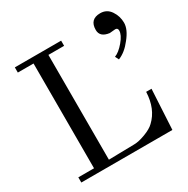

<svg xmlns="http://www.w3.org/2000/svg" viewBox="-162 -853 973 995"><g transform="rotate(-30 325.0 -355.5)"><path d="M570 -239H602L589 0H44V-31H138V-658H44V-689H321V-658H227V-31L380 -34Q407 -34 447 -49Q487 -64 506 -83Q566 -139 570 -239ZM567 -711Q606 -711 628 -678.5Q650 -646 650 -606.5Q650 -567 611 -519Q575 -472 532 -455L521 -477Q548 -487 578 -522.5Q608 -558 608 -584Q608 -600 593 -600L559 -597Q504 -604 504 -647Q504 -711 567 -711Z"/></g></svg>

Font: GFS Didot
Style: Regular
Weight: 400
Designer: Takis Katsoulidis and George D. Matthiopoulos
Foundry: Takis Katsoulidis and George D. Matthiopoulos
Version: Version 1.0